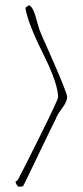

<svg xmlns="http://www.w3.org/2000/svg" viewBox="-20 -714 318 734"><path d="M67.9 -2Q67.9 -2 53.2 0Q48.8 0 44.4 -6.8Q40 -13.7 39.1 -19L47.9 -25.9Q65.4 -57.6 133.8 -195.6Q202.1 -333.5 202.1 -341.8Q202.1 -393.6 145.5 -507.3Q85.9 -626 77.1 -684.1L89.8 -693.8Q103.5 -690.9 114.3 -657.2Q117.7 -645.5 122.3 -628.7Q127 -611.8 130.4 -601.3Q133.8 -590.8 162.1 -527.8Q236.8 -359.9 236.8 -343.3Q236.8 -326.7 218.5 -301.8Q200.2 -276.9 196.8 -267.8Q193.4 -258.8 185.1 -242.9Q176.8 -227.1 174.8 -222.2L88.9 -43.9Q70.8 -6.3 67.9 -2Z"/></svg>

Font: Amatic SC
Style: Regular
Weight: 400
Version: Version 1.004